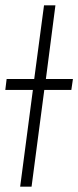

<svg xmlns="http://www.w3.org/2000/svg" viewBox="-26 -705 295 724"><path d="M249 -407 243 -366H141L93 -1H50L98 -366H-6L-1 -407H103L140 -685H183L147 -407Z"/></svg>

Font: Bellota Light
Style: Italic
Weight: 300
Italic angle: -7.5°
Designer: Kemie Guaida
Foundry: Kemie Guaida
Version: Version 4.001